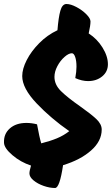

<svg xmlns="http://www.w3.org/2000/svg" viewBox="-41 -842 559 959"><path d="M399 -437Q368 -437 335 -452Q341 -484 341 -509Q341 -539 334.5 -557.5Q328 -576 318 -576Q302 -576 281 -557.5Q260 -539 245.5 -511.5Q231 -484 231 -458Q231 -419 263.5 -387Q296 -355 359 -311Q413 -273 440 -247.5Q467 -222 467 -195Q467 -137 413.5 -90Q360 -43 274 -17Q257 97 234 97Q207 97 177 86.5Q147 76 126.5 59Q106 42 106 24Q106 12 114 -15Q62 -32 21 -67Q-20 -102 -21 -129Q-23 -173 8 -200.5Q39 -228 91 -228Q117 -228 144 -221Q156 -155 165 -126Q209 -137 243 -151Q277 -165 305 -187Q215 -249 142.5 -325Q70 -401 70 -462Q70 -498 92.5 -542Q115 -586 155 -626.5Q195 -667 246 -691Q251 -755 260.5 -788.5Q270 -822 291 -822Q312 -822 340.5 -807Q369 -792 390 -771Q411 -750 411 -735Q411 -715 402 -675Q444 -648 471 -604.5Q498 -561 498 -521Q498 -484 469.5 -460.5Q441 -437 399 -437Z"/></svg>

Font: Mogra
Style: Regular
Weight: 400
Designer: Lipi Raval
Foundry: Lipi Raval
Version: Version 1.002;PS 1.002;hotconv 1.0.88;makeotf.lib2.5.647800;